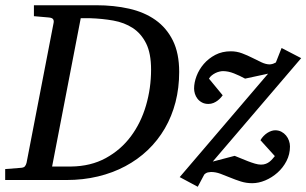

<svg xmlns="http://www.w3.org/2000/svg" viewBox="-35 -691 1176 737"><path d="M544.9 -423.8Q544.9 -486.3 525.9 -524.4Q506.8 -562.5 474.6 -583.5Q442.4 -604.5 399.9 -612.1Q357.4 -619.6 311 -621.1H274.9L165 -51.8H237.8Q313.5 -52.7 371.1 -84.2Q428.7 -115.7 467.3 -167.5Q505.9 -219.2 525.4 -285.9Q544.9 -352.5 544.9 -423.8ZM652.8 -415Q652.8 -353.5 638.7 -298.8Q624.5 -244.1 597.7 -198Q570.8 -151.9 532.5 -115.2Q494.1 -78.6 446 -53Q397.9 -27.3 341.1 -13.7Q284.2 0 220.2 0H-15.1V-42L46.9 -46.9Q56.6 -47.9 60.5 -52.5Q64.5 -57.1 66.9 -65.9L170.9 -604Q172.4 -612.3 168.5 -617.7Q164.6 -623 150.9 -624L95.2 -628.9V-670.9H334Q402.3 -670.9 460.7 -657.7Q519 -644.5 561.8 -614.3Q604.5 -584 628.7 -535.2Q652.8 -486.3 652.8 -415ZM781.7 -70.8 865.7 -92.8Q876 -88.9 889.2 -83.3Q902.3 -77.6 916.3 -72.3Q930.2 -66.9 943.4 -63Q956.5 -59.1 966.8 -59.1Q977.5 -59.1 985.6 -62.3Q993.7 -65.4 999.8 -70.3Q1005.9 -75.2 1010.7 -80.8Q1015.6 -86.4 1020 -91.8L964.8 -152.8Q969.7 -161.6 976.6 -168.7Q983.4 -175.8 991 -180.7Q998.5 -185.5 1006.3 -188.2Q1014.2 -190.9 1021 -190.9Q1034.7 -190.9 1045.2 -185.3Q1055.7 -179.7 1063 -170.9Q1070.3 -162.1 1074.2 -150.9Q1078.1 -139.6 1078.1 -128.9Q1078.1 -98.6 1064.7 -72.8Q1051.3 -46.9 1030 -28.1Q1008.8 -9.3 983.2 1.5Q957.5 12.2 933.1 12.2Q910.2 12.2 889.4 5.6Q868.7 -1 849.4 -9Q830.1 -17.1 811.5 -23.9Q793 -30.8 774.9 -30.8Q771 -30.8 763.4 -29.3Q755.9 -27.8 749 -21L724.1 25.9L654.8 -11.2L994.1 -408.2L905.8 -389.2Q885.3 -400.4 863.3 -409.2Q841.3 -418 820.8 -418Q814.5 -418 806.6 -416Q798.8 -414.1 791.5 -410.4Q784.2 -406.7 777.6 -401.4Q771 -396 767.1 -389.2L819.8 -325.2Q817.9 -322.3 813 -316.7Q808.1 -311 801 -305.4Q793.9 -299.8 784.7 -295.9Q775.4 -292 765.1 -292Q751 -292 740.5 -297.6Q730 -303.2 723.1 -312Q716.3 -320.8 713.1 -331.3Q710 -341.8 710 -351.1Q710 -374 719.5 -399.2Q729 -424.3 747.3 -445.6Q765.6 -466.8 791.7 -480.5Q817.9 -494.1 851.1 -494.1Q873.5 -494.1 894.3 -486.3Q915 -478.5 933.6 -469Q952.1 -459.5 969 -451.7Q985.8 -443.8 1001 -443.8Q1003.9 -443.8 1009.3 -445.1Q1014.6 -446.3 1023.9 -451.2L1045.9 -506.8L1121.1 -467.8Z"/></svg>

Font: Charis SIL Eur
Style: Italic
Weight: 400
Italic angle: -11°
Foundry: SIL International
Version: Version 5.000